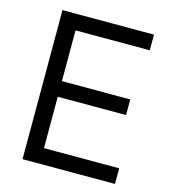

<svg xmlns="http://www.w3.org/2000/svg" viewBox="-105 -786 775 871"><g transform="rotate(15 282.0 -350.0)"><path d="M515.2 0H81V-700H510.8V-626.5H162V-388.2H482.8V-314.8H162V-73.5H515.2Z"/></g></svg>

Font: Space Grotesk Variable Light
Style: Regular
Weight: 300
Designer: Florian Karsten
Foundry: Florian Karsten
Version: Version 2.000